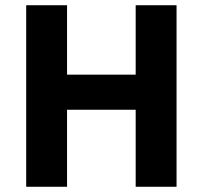

<svg xmlns="http://www.w3.org/2000/svg" viewBox="-20 -713 774 733"><path d="M80 0V-693H236V-428H498V-693H654V0H498V-294H236V0Z"/></svg>

Font: Ubuntu Sans ExtraBold
Style: Regular
Weight: 800
Designer: Dalton Maag Ltd
Foundry: Dalton Maag Ltd
Version: Version 1.006; ttfautohint (v1.8.4.7-5d5b)